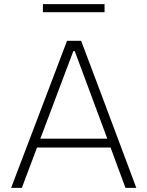

<svg xmlns="http://www.w3.org/2000/svg" viewBox="-20 -911 715 931"><path d="M34 0Q56 -58 80 -121.2Q104 -184.5 126 -242L219 -486.5Q244 -552 264.2 -605.5Q284.5 -659 305 -713H373.5Q394 -658.5 414 -605.5Q434 -552.5 459 -486L551 -240.5Q573 -181.5 596.5 -119.2Q620 -57 641 0H588.5Q564.5 -65.5 538.5 -135Q512.5 -204.5 490 -266.5L342.5 -663H335.5L187.5 -270Q163 -205.5 137 -135.8Q111 -66 86 0ZM144.5 -195.5 147 -238.5H531.5L533.5 -195.5ZM188 -852V-891Q222 -891 259.5 -891Q297 -891 337.5 -891Q378.5 -891 415.8 -891Q453 -891 487 -891V-852Q453 -852 415.8 -852Q378.5 -852 337.5 -852Q297 -852 259.5 -852Q222 -852 188 -852Z"/></svg>

Font: Commissioner Thin ExtraLight
Style: Regular
Weight: 250
Version: Version 1.000